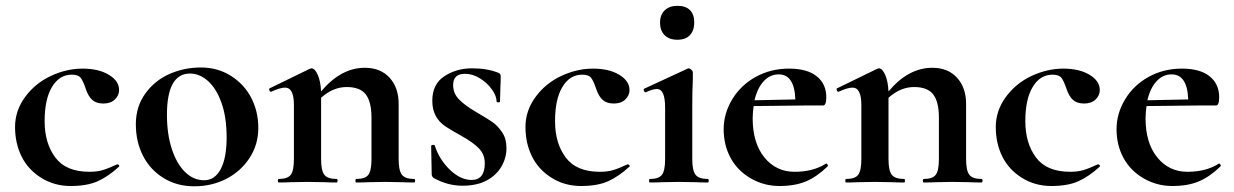

<svg xmlns="http://www.w3.org/2000/svg" viewBox="-20 -633 4279 666"><path d="M393.1 -320.8Q393.1 -301.8 378.4 -287.8Q363.8 -273.9 338.9 -273.9Q314 -273.9 300 -286.4Q286.1 -298.8 277.1 -325.9Q268.1 -353 259.5 -363.5Q251 -374 229 -374Q186 -374 160.4 -331.5Q134.8 -289.1 134.8 -212.6Q134.8 -136.2 171.9 -86.7Q209 -37.1 290 -37.1Q316.9 -37.1 336.4 -43Q356 -48.8 386.2 -63H387.2Q390.1 -63 392.6 -60.1Q395 -57.1 393.1 -55.2Q356 -21 319.1 -4.4Q282.2 12.2 225.1 12.2Q168 12.2 122.6 -16.4Q77.1 -44.9 54.7 -90.6Q32.2 -136.2 32.2 -192.6Q32.2 -249 67.1 -296.6Q102.1 -344.2 156.5 -369.6Q210.9 -395 266.6 -395Q322.3 -395 357.7 -373.5Q393.1 -352.1 393.1 -320.8Z M639.2 -377.9Q559.1 -377.9 559.1 -234.9Q559.1 -168 575.9 -116.5Q592.8 -64.9 621.8 -36.4Q650.9 -7.8 688 -7.8Q725.1 -7.8 745.6 -46.4Q766.1 -85 766.1 -156Q766.1 -227.1 748 -277.1Q730 -327.1 700.9 -352.5Q671.9 -377.9 639.2 -377.9ZM476.1 -92.5Q451.2 -141.1 451.2 -202.1Q451.2 -263.2 484.1 -308.6Q517.1 -354 568.1 -376.5Q619.1 -398.9 677 -398.9Q734.9 -398.9 781 -369.9Q827.1 -340.8 851.6 -293.5Q876 -246.1 876 -189Q876 -131.8 845.9 -85.4Q815.9 -39.1 765.4 -12.9Q714.8 13.2 654.3 13.2Q593.8 13.2 547.4 -15.4Q501 -43.9 476.1 -92.5Z M999.5 -269Q999.5 -329.1 968.8 -329.1Q951.7 -329.1 920.9 -314.9H918.9Q916 -314.9 914.3 -320.1Q912.6 -325.2 914.6 -326.2L1053.7 -394Q1059.6 -396 1060.5 -396Q1071.8 -396 1081.8 -374.5Q1091.8 -353 1093.8 -315.9Q1162.6 -397.9 1245.6 -397.9Q1299.8 -397.9 1331.3 -363.5Q1362.8 -329.1 1362.8 -272.9V-81.1Q1362.8 -41 1374.3 -26.6Q1385.7 -12.2 1416.5 -12.2Q1419.9 -12.2 1419.9 -6.1Q1419.9 0 1416.5 0Q1390.6 0 1375.5 -1L1315.9 -2L1257.8 -1Q1241.7 0 1215.8 0Q1212.9 0 1212.9 -6.1Q1212.9 -12.2 1215.8 -12.2Q1246.6 -12.2 1257.6 -26.6Q1268.6 -41 1268.6 -81.1V-225.1Q1268.6 -279.3 1249 -305.2Q1229.5 -331.1 1182.4 -331.1Q1135.3 -331.1 1093.8 -293.9V-81.1Q1093.8 -41 1105.2 -26.6Q1116.7 -12.2 1147.9 -12.2Q1150.9 -12.2 1150.9 -6.1Q1150.9 0 1147.9 0Q1122.1 0 1106.9 -1L1046.9 -2L987.8 -1Q972.7 0 946.8 0Q943.8 0 943.8 -6.1Q943.8 -12.2 946.8 -12.2Q977.5 -12.2 988.5 -26.6Q999.5 -41 999.5 -81.1Z M1615.7 -8.8Q1661.6 -8.8 1661.6 -66.4Q1661.6 -97.7 1640.6 -118.9Q1619.6 -140.1 1581.5 -161.1Q1543 -182.6 1525.4 -194.3Q1479.5 -225.1 1479.5 -283.2Q1479.5 -341.3 1521.5 -368.7Q1563.5 -396 1616.7 -396Q1669.9 -396 1707.5 -380.9Q1716.3 -377.9 1716.8 -370.1Q1716.8 -345.2 1715.8 -331.1L1714.4 -280.8Q1714.4 -277.8 1708.5 -277.8Q1702.6 -277.8 1702.6 -280.8Q1702.6 -299.8 1686.5 -322.5Q1670.4 -345.2 1645 -361.1Q1619.6 -377 1592.8 -377Q1551.8 -377 1551.8 -337.9Q1551.8 -309.1 1572.3 -288.1Q1592.8 -267.1 1631.3 -244.6Q1669.9 -222.2 1688.2 -209.5Q1706.5 -196.8 1721.7 -174.3Q1736.8 -151.9 1736.8 -118.9Q1736.8 -85.9 1719.7 -55.9Q1702.6 -25.9 1668.7 -7.3Q1634.8 11.2 1583.5 11.2Q1532.2 11.2 1483.4 -16.1Q1477.5 -22 1477.5 -27.8L1475.6 -127Q1475.6 -129.9 1481.2 -130.4Q1486.8 -130.9 1487.8 -128.9Q1503.9 -79.1 1540.8 -43.9Q1577.6 -8.8 1615.7 -8.8Z M2163.6 -320.8Q2163.6 -301.8 2148.9 -287.8Q2134.3 -273.9 2109.4 -273.9Q2084.5 -273.9 2070.6 -286.4Q2056.6 -298.8 2047.6 -325.9Q2038.6 -353 2030 -363.5Q2021.5 -374 1999.5 -374Q1956.5 -374 1930.9 -331.5Q1905.3 -289.1 1905.3 -212.6Q1905.3 -136.2 1942.4 -86.7Q1979.5 -37.1 2060.5 -37.1Q2087.4 -37.1 2106.9 -43Q2126.5 -48.8 2156.7 -63H2157.7Q2160.6 -63 2163.1 -60.1Q2165.5 -57.1 2163.6 -55.2Q2126.5 -21 2089.6 -4.4Q2052.7 12.2 1995.6 12.2Q1938.5 12.2 1893.1 -16.4Q1847.7 -44.9 1825.2 -90.6Q1802.7 -136.2 1802.7 -192.6Q1802.7 -249 1837.6 -296.6Q1872.6 -344.2 1927 -369.6Q1981.4 -395 2037.1 -395Q2092.8 -395 2128.2 -373.5Q2163.6 -352.1 2163.6 -320.8Z M2287.1 -259.8Q2287.1 -324.2 2258.8 -324.2Q2244.1 -324.2 2220.2 -313H2219.2Q2215.3 -313 2213.4 -318.6Q2211.4 -324.2 2214.4 -325.2L2365.2 -395L2368.2 -396Q2373 -396 2378.2 -391.1Q2383.3 -386.2 2383.3 -381.8V-359.9Q2381.3 -319.8 2381.3 -262.2V-81.1Q2381.3 -41 2392.8 -26.6Q2404.3 -12.2 2435.5 -12.2Q2438.5 -12.2 2438.5 -6.1Q2438.5 0 2435.5 0Q2409.7 0 2394.5 -1L2334.5 -2L2275.4 -1Q2260.3 0 2234.4 0Q2231.4 0 2231.4 -6.1Q2231.4 -12.2 2234.4 -12.2Q2265.1 -12.2 2276.1 -26.6Q2287.1 -41 2287.1 -81.1ZM2285.4 -511Q2269.5 -526.9 2269.5 -554.4Q2269.5 -582 2285.9 -597.4Q2302.2 -612.8 2330.3 -612.8Q2358.4 -612.8 2373.3 -597.9Q2388.2 -583 2388.2 -555.2Q2388.2 -527.3 2373.3 -511.2Q2358.4 -495.1 2329.8 -495.1Q2301.3 -495.1 2285.4 -511Z M2681.2 -375Q2650.9 -375 2628.9 -351.1Q2606.9 -327.1 2597.2 -285.2L2738.8 -288.1Q2735.8 -375 2681.2 -375ZM2846.2 -295.9Q2846.2 -267.1 2835 -267.1H2773.9L2594.2 -265.1Q2591.3 -246.1 2590.8 -223.1Q2590.8 -137.2 2631.3 -87.2Q2671.9 -37.1 2736.1 -37.1Q2800.3 -37.1 2844.2 -64.9L2846.2 -65.9Q2848.1 -65.9 2850.6 -62Q2853 -58.1 2851.1 -56.2Q2814 -20 2775.9 -3.9Q2737.8 12.2 2683.8 12.2Q2629.9 12.2 2584 -14.4Q2538.1 -41 2514.2 -85.4Q2490.2 -129.9 2490.2 -184.6Q2490.2 -239.3 2520 -288.6Q2549.8 -337.9 2601.8 -366.5Q2653.8 -395 2716.8 -395Q2779.8 -395 2813 -368.4Q2846.2 -341.8 2846.2 -295.9Z M2967.8 -269Q2967.8 -329.1 2937 -329.1Q2919.9 -329.1 2889.2 -314.9H2887.2Q2884.3 -314.9 2882.6 -320.1Q2880.9 -325.2 2882.8 -326.2L3022 -394Q3027.8 -396 3028.8 -396Q3040 -396 3050 -374.5Q3060.1 -353 3062 -315.9Q3130.9 -397.9 3213.9 -397.9Q3268.1 -397.9 3299.6 -363.5Q3331.1 -329.1 3331.1 -272.9V-81.1Q3331.1 -41 3342.5 -26.6Q3354 -12.2 3384.8 -12.2Q3388.2 -12.2 3388.2 -6.1Q3388.2 0 3384.8 0Q3358.9 0 3343.8 -1L3284.2 -2L3226.1 -1Q3210 0 3184.1 0Q3181.2 0 3181.2 -6.1Q3181.2 -12.2 3184.1 -12.2Q3214.8 -12.2 3225.8 -26.6Q3236.8 -41 3236.8 -81.1V-225.1Q3236.8 -279.3 3217.3 -305.2Q3197.8 -331.1 3150.6 -331.1Q3103.5 -331.1 3062 -293.9V-81.1Q3062 -41 3073.5 -26.6Q3085 -12.2 3116.2 -12.2Q3119.1 -12.2 3119.1 -6.1Q3119.1 0 3116.2 0Q3090.3 0 3075.2 -1L3015.1 -2L2956.1 -1Q2940.9 0 2915 0Q2912.1 0 2912.1 -6.1Q2912.1 -12.2 2915 -12.2Q2945.8 -12.2 2956.8 -26.6Q2967.8 -41 2967.8 -81.1Z M3794.9 -320.8Q3794.9 -301.8 3780.3 -287.8Q3765.6 -273.9 3740.7 -273.9Q3715.8 -273.9 3701.9 -286.4Q3688 -298.8 3679 -325.9Q3669.9 -353 3661.4 -363.5Q3652.8 -374 3630.9 -374Q3587.9 -374 3562.3 -331.5Q3536.6 -289.1 3536.6 -212.6Q3536.6 -136.2 3573.7 -86.7Q3610.8 -37.1 3691.9 -37.1Q3718.8 -37.1 3738.3 -43Q3757.8 -48.8 3788.1 -63H3789.1Q3792 -63 3794.4 -60.1Q3796.9 -57.1 3794.9 -55.2Q3757.8 -21 3720.9 -4.4Q3684.1 12.2 3627 12.2Q3569.8 12.2 3524.4 -16.4Q3479 -44.9 3456.5 -90.6Q3434.1 -136.2 3434.1 -192.6Q3434.1 -249 3469 -296.6Q3503.9 -344.2 3558.3 -369.6Q3612.8 -395 3668.5 -395Q3724.1 -395 3759.5 -373.5Q3794.9 -352.1 3794.9 -320.8Z M4043.9 -375Q4013.7 -375 3991.7 -351.1Q3969.7 -327.1 3960 -285.2L4101.6 -288.1Q4098.6 -375 4043.9 -375ZM4209 -295.9Q4209 -267.1 4197.8 -267.1H4136.7L3957 -265.1Q3954.1 -246.1 3953.6 -223.1Q3953.6 -137.2 3994.1 -87.2Q4034.7 -37.1 4098.9 -37.1Q4163.1 -37.1 4207 -64.9L4209 -65.9Q4210.9 -65.9 4213.4 -62Q4215.8 -58.1 4213.9 -56.2Q4176.8 -20 4138.7 -3.9Q4100.6 12.2 4046.6 12.2Q3992.7 12.2 3946.8 -14.4Q3900.9 -41 3877 -85.4Q3853 -129.9 3853 -184.6Q3853 -239.3 3882.8 -288.6Q3912.6 -337.9 3964.6 -366.5Q4016.6 -395 4079.6 -395Q4142.6 -395 4175.8 -368.4Q4209 -341.8 4209 -295.9Z"/></svg>

Font: Cormorant-Bold
Style: Bold
Weight: 700
Designer: Christian Thalmann (Catharsis Fonts)
Version: Version 3.000